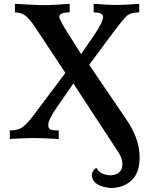

<svg xmlns="http://www.w3.org/2000/svg" viewBox="-20 -713 773 985"><path d="M548.3 251.5Q460 243.7 451.2 191.4Q451.2 160.2 474.6 148.4Q493.2 183.6 546.4 186.5Q607.9 183.1 607.9 128.4Q607.9 97.7 585.9 65.9L356.4 -284.7Q314 -223.1 270.8 -161.1Q227.5 -99.1 227.5 -71.8Q227.5 -56.2 236.6 -50Q245.6 -43.9 281.2 -43.9V0Q186.5 -4.9 153.3 -4.9Q118.2 -4.9 30.3 0V-43.9Q72.8 -43.9 95.5 -60.5Q118.2 -77.1 148.9 -117.2L315.4 -338.9L163.1 -569.3Q134.3 -612.8 112.3 -631.1Q90.3 -649.4 56.6 -649.4V-693.4Q174.3 -686.5 196.3 -686.5Q253.9 -686.5 337.4 -693.4V-649.4Q284.2 -649.4 284.2 -627Q284.2 -611.8 326.7 -545.4L396 -435.5L466.3 -537.6Q508.8 -601.6 508.8 -627Q508.8 -649.4 460.4 -649.4V-693.4Q534.2 -687.5 577.1 -687.5Q616.7 -687.5 694.3 -693.4V-649.4Q656.7 -649.4 637.9 -637.2Q619.1 -625 556.2 -540.5L437.5 -380.4L627.4 -101.1Q696.3 -2.4 696.3 95.7Q696.3 173.8 654.5 212.6Q612.8 251.5 548.3 251.5Z"/></svg>

Font: Kelvinch
Style: Bold
Weight: 700
Designer: Paul James Miller
Foundry: High-Logic / Made with FontCreator
Version: Version 3.501;March 28, 2021;FontCreator 13.0.0.2683 64-bit